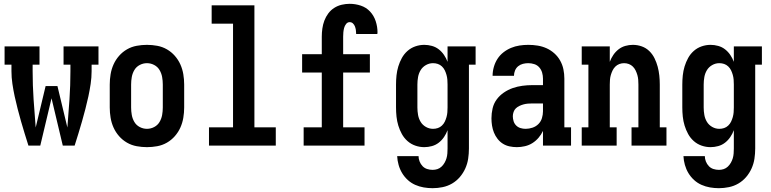

<svg xmlns="http://www.w3.org/2000/svg" viewBox="-20 -763 4040 1006"><path d="M129 0Q119 -32 109 -64Q99 -96 90 -128Q81 -160 72.5 -192.5Q64 -225 57 -257.5Q50 -290 45 -323.5Q40 -357 40 -390V-424H4V-520H187V-424H151V-390Q151 -316 156 -242Q161 -168 167 -95L219 -312H281L333 -95Q339 -168 344 -242Q349 -316 349 -390V-424H313V-520H496V-424H460V-390Q460 -357 455 -323.5Q450 -290 443 -257.5Q436 -225 427.5 -192.5Q419 -160 410 -128Q401 -96 391 -64Q381 -32 371 0H309L250 -248L191 0Z M750 8Q723 8 696 3Q669 -2 645.5 -15.5Q622 -29 604 -49.5Q586 -70 575 -94.5Q564 -119 559.5 -146Q555 -173 555 -200V-320Q555 -347 559.5 -374Q564 -401 575 -425.5Q586 -450 604 -470.5Q622 -491 645.5 -504.5Q669 -518 696 -523Q723 -528 750 -528Q777 -528 804 -523Q831 -518 854.5 -504.5Q878 -491 896 -470.5Q914 -450 925 -425.5Q936 -401 940.5 -374Q945 -347 945 -320V-200Q945 -173 940.5 -146Q936 -119 925 -94.5Q914 -70 896 -49.5Q878 -29 854.5 -15.5Q831 -2 804 3Q777 8 750 8ZM750 -88Q770 -88 788 -97.5Q806 -107 816 -124Q826 -141 829.5 -160.5Q833 -180 833 -200V-320Q833 -340 829.5 -359.5Q826 -379 816 -396Q806 -413 788 -422.5Q770 -432 750 -432Q730 -432 712 -422.5Q694 -413 684 -396Q674 -379 670.5 -359.5Q667 -340 667 -320V-200Q667 -180 670.5 -160.5Q674 -141 684 -124Q694 -107 712 -97.5Q730 -88 750 -88Z M1075 0V-96H1201V-639H1089V-735H1313V-96H1425V0Z M1571 0V-96H1666V-383H1563V-479H1666V-571Q1666 -592 1669 -613.5Q1672 -635 1679.5 -655Q1687 -675 1700 -692.5Q1713 -710 1731 -721.5Q1749 -733 1770 -738Q1791 -743 1812 -743Q1842 -743 1870.5 -733.5Q1899 -724 1919 -702.5Q1939 -681 1948.5 -652Q1958 -623 1958 -593Q1958 -591 1957.5 -589Q1957 -587 1957 -585H1846V-588Q1846 -597 1844.5 -606.5Q1843 -616 1839.5 -625Q1836 -634 1829 -640.5Q1822 -647 1812 -647Q1801 -647 1793.5 -637.5Q1786 -628 1783 -616.5Q1780 -605 1779 -593.5Q1778 -582 1778 -571V-479H1918V-383H1778V-96H1890V0Z M2247 223Q2223 223 2200 219Q2177 215 2155.5 205.5Q2134 196 2116.5 180Q2099 164 2087 144Q2075 124 2068.5 101Q2062 78 2061 55H2173Q2173 69 2178.5 83Q2184 97 2194 107.5Q2204 118 2218 122.5Q2232 127 2247 127Q2260 127 2272 123Q2284 119 2293.5 110Q2303 101 2309.5 89.5Q2316 78 2319.5 66Q2323 54 2324 41Q2325 28 2325 15V-81Q2318 -62 2306.5 -45Q2295 -28 2279 -15.5Q2263 -3 2243 2.5Q2223 8 2203 8Q2179 8 2156 0Q2133 -8 2115 -24Q2097 -40 2085.5 -61Q2074 -82 2067 -105Q2060 -128 2057.5 -152Q2055 -176 2055 -200V-320Q2055 -344 2057.5 -368Q2060 -392 2067 -415Q2074 -438 2085.5 -459Q2097 -480 2115 -496Q2133 -512 2156 -520Q2179 -528 2203 -528Q2223 -528 2243 -522.5Q2263 -517 2279 -504.5Q2295 -492 2306.5 -475Q2318 -458 2325 -439V-520H2472V-424H2437V15Q2437 42 2433 68.5Q2429 95 2418 119.5Q2407 144 2389.5 164.5Q2372 185 2349 198.5Q2326 212 2299.5 217.5Q2273 223 2247 223ZM2249 -88Q2262 -88 2274 -92Q2286 -96 2295.5 -105Q2305 -114 2310.5 -125.5Q2316 -137 2319.5 -149.5Q2323 -162 2324 -174.5Q2325 -187 2325 -200V-320Q2325 -333 2324 -345.5Q2323 -358 2319.5 -370.5Q2316 -383 2310.5 -394.5Q2305 -406 2295.5 -415Q2286 -424 2274 -428Q2262 -432 2249 -432Q2229 -432 2211.5 -422Q2194 -412 2184 -395.5Q2174 -379 2170.5 -359.5Q2167 -340 2167 -320V-200Q2167 -180 2170.5 -160.5Q2174 -141 2184 -124.5Q2194 -108 2211.5 -98Q2229 -88 2249 -88Z M2688 8Q2669 8 2650 4Q2631 0 2615 -10Q2599 -20 2587 -35.5Q2575 -51 2568 -68.5Q2561 -86 2558 -105Q2555 -124 2555 -143Q2555 -169 2561 -195Q2567 -221 2582.5 -242Q2598 -263 2620 -278Q2642 -293 2666.5 -301.5Q2691 -310 2717 -313.5Q2743 -317 2769 -317H2825V-351Q2825 -367 2820.5 -382.5Q2816 -398 2805.5 -410Q2795 -422 2779.5 -427Q2764 -432 2748 -432Q2734 -432 2720 -428.5Q2706 -425 2695 -416Q2684 -407 2678.5 -393.5Q2673 -380 2673 -366H2561Q2561 -389 2567.5 -412Q2574 -435 2586.5 -454.5Q2599 -474 2617.5 -488.5Q2636 -503 2657.5 -512Q2679 -521 2702 -524.5Q2725 -528 2748 -528Q2773 -528 2797.5 -524Q2822 -520 2844 -510Q2866 -500 2884.5 -483.5Q2903 -467 2915 -445.5Q2927 -424 2932 -400Q2937 -376 2937 -351V-96H2972V0H2825V-77Q2816 -58 2802 -41.5Q2788 -25 2770 -13.5Q2752 -2 2730.5 3Q2709 8 2688 8ZM2734 -88Q2752 -88 2770 -94Q2788 -100 2801 -113Q2814 -126 2819.5 -144Q2825 -162 2825 -180V-221H2769Q2757 -221 2745.5 -220Q2734 -219 2723 -216Q2712 -213 2701.5 -208Q2691 -203 2683 -195.5Q2675 -188 2671 -176.5Q2667 -165 2667 -154Q2667 -141 2671 -128Q2675 -115 2684.5 -105.5Q2694 -96 2707 -92Q2720 -88 2734 -88Z M3028 0V-96H3063V-424H3028V-520H3175V-439Q3182 -458 3193.5 -475Q3205 -492 3221 -504.5Q3237 -517 3256.5 -522.5Q3276 -528 3296 -528Q3320 -528 3342.5 -520Q3365 -512 3382 -495.5Q3399 -479 3409.5 -457.5Q3420 -436 3426 -413.5Q3432 -391 3434.5 -367.5Q3437 -344 3437 -320V-96H3472V0H3289V-96H3325V-320Q3325 -333 3324 -345.5Q3323 -358 3319.5 -370Q3316 -382 3310.5 -393.5Q3305 -405 3296 -414Q3287 -423 3275 -427.5Q3263 -432 3250 -432Q3237 -432 3225 -427.5Q3213 -423 3204 -414Q3195 -405 3189.5 -393.5Q3184 -382 3180.5 -370Q3177 -358 3176 -345.5Q3175 -333 3175 -320V-96H3211V0Z M3747 223Q3723 223 3700 219Q3677 215 3655.5 205.5Q3634 196 3616.5 180Q3599 164 3587 144Q3575 124 3568.5 101Q3562 78 3561 55H3673Q3673 69 3678.5 83Q3684 97 3694 107.5Q3704 118 3718 122.5Q3732 127 3747 127Q3760 127 3772 123Q3784 119 3793.5 110Q3803 101 3809.5 89.5Q3816 78 3819.5 66Q3823 54 3824 41Q3825 28 3825 15V-81Q3818 -62 3806.5 -45Q3795 -28 3779 -15.5Q3763 -3 3743 2.5Q3723 8 3703 8Q3679 8 3656 0Q3633 -8 3615 -24Q3597 -40 3585.5 -61Q3574 -82 3567 -105Q3560 -128 3557.5 -152Q3555 -176 3555 -200V-320Q3555 -344 3557.5 -368Q3560 -392 3567 -415Q3574 -438 3585.5 -459Q3597 -480 3615 -496Q3633 -512 3656 -520Q3679 -528 3703 -528Q3723 -528 3743 -522.5Q3763 -517 3779 -504.5Q3795 -492 3806.5 -475Q3818 -458 3825 -439V-520H3972V-424H3937V15Q3937 42 3933 68.5Q3929 95 3918 119.5Q3907 144 3889.5 164.5Q3872 185 3849 198.5Q3826 212 3799.5 217.5Q3773 223 3747 223ZM3749 -88Q3762 -88 3774 -92Q3786 -96 3795.5 -105Q3805 -114 3810.5 -125.5Q3816 -137 3819.5 -149.5Q3823 -162 3824 -174.5Q3825 -187 3825 -200V-320Q3825 -333 3824 -345.5Q3823 -358 3819.5 -370.5Q3816 -383 3810.5 -394.5Q3805 -406 3795.5 -415Q3786 -424 3774 -428Q3762 -432 3749 -432Q3729 -432 3711.5 -422Q3694 -412 3684 -395.5Q3674 -379 3670.5 -359.5Q3667 -340 3667 -320V-200Q3667 -180 3670.5 -160.5Q3674 -141 3684 -124.5Q3694 -108 3711.5 -98Q3729 -88 3749 -88Z"/></svg>

Font: Iosevka Curly Slab
Style: Bold
Weight: 700
Monospace: yes
Designer: Belleve Invis
Foundry: Belleve Invis
Version: Version 22.1.2; ttfautohint (v1.8.4)